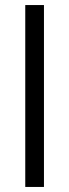

<svg xmlns="http://www.w3.org/2000/svg" viewBox="-20 -740 274 760"><path d="M154 0V-720H80V0Z"/></svg>

Font: Vela Sans
Style: Regular
Weight: 400
Designer: Principal design: Mikhail Sharanda - project Manrope.
Design modification: Ravid Balaliev
Foundry: Mikhail Sharanda
Version: Version 1.001